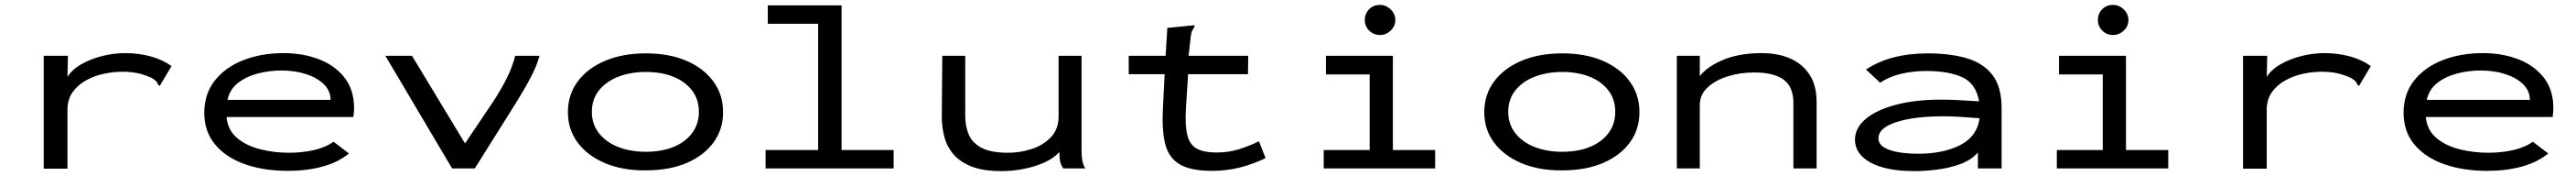

<svg xmlns="http://www.w3.org/2000/svg" viewBox="-20 -688 10540 719"><path d="M159 -460H258L256 -374Q276 -405 314.5 -426.5Q353 -448 399.5 -459.5Q446 -471 492 -471Q548 -471 597 -457.5Q646 -444 682 -418L639 -346L634 -337L627 -342Q625 -349 620.5 -354.5Q616 -360 602 -369Q572 -383 543 -389Q514 -395 481 -395Q444 -395 404.5 -386.5Q365 -378 331 -359Q297 -340 276.5 -310.5Q256 -281 256 -239V1H159Z M1159 10Q1059 10 981.5 -17.5Q904 -45 860 -98Q816 -151 816 -227Q816 -305 859.5 -359.5Q903 -414 976.5 -442.5Q1050 -471 1140 -471Q1221 -471 1286.5 -445.5Q1352 -420 1390.5 -370Q1429 -320 1429 -246Q1429 -237 1428 -228Q1427 -219 1426 -210H907Q912 -157 949.5 -125Q987 -93 1044 -78.5Q1101 -64 1163 -64Q1215 -64 1263 -74.5Q1311 -85 1345 -109L1408 -61Q1364 -25 1300 -7.5Q1236 10 1159 10ZM911 -280H1333Q1332 -319 1303.5 -345.5Q1275 -372 1230 -386Q1185 -400 1132 -400Q1083 -400 1036 -388Q989 -376 954.5 -349.5Q920 -323 911 -280Z M1830 0 1557 -460H1666L1883 -102L1997 -271Q2032 -324 2055.5 -372Q2079 -420 2088 -460H2188Q2176 -417 2149 -366.5Q2122 -316 2086 -259L1923 0Z M2623 8Q2528 9 2456 -21.5Q2384 -52 2344 -105.5Q2304 -159 2304 -230Q2304 -301 2344 -355Q2384 -409 2456 -439.5Q2528 -470 2623 -470Q2719 -470 2789.5 -439.5Q2860 -409 2899.5 -355Q2939 -301 2939 -230Q2939 -159 2899.5 -105.5Q2860 -52 2789.5 -22Q2719 8 2623 8ZM2623 -68Q2687 -68 2735.5 -87.5Q2784 -107 2812 -144Q2840 -181 2840 -231Q2840 -282 2812 -318.5Q2784 -355 2735.5 -374.5Q2687 -394 2623 -394Q2560 -394 2510 -374.5Q2460 -355 2431 -318.5Q2402 -282 2402 -231Q2402 -181 2431 -144Q2460 -107 2510 -87.5Q2560 -68 2623 -68Z M3113 0V-75H3328V-591H3122V-666H3424V-75H3637V0Z M4079 11Q4004 11 3956.5 -7.5Q3909 -26 3882 -57.5Q3855 -89 3844.5 -129Q3834 -169 3834 -212L3836 -460H3930V-214Q3930 -171 3945 -137Q3960 -103 3998 -83.5Q4036 -64 4106 -64Q4155 -64 4202.5 -79.5Q4250 -95 4281 -128Q4312 -161 4312 -213V-460H4406V-72Q4406 -53 4408.5 -35.5Q4411 -18 4421 0H4331Q4320 -16 4317.5 -33Q4315 -50 4315 -67Q4293 -42 4254.5 -24.5Q4216 -7 4169.5 2Q4123 11 4079 11Z M4940 10Q4852 10 4807 -17Q4762 -44 4748 -101Q4734 -158 4739 -247L4746 -385H4599V-460H4750L4757 -574L4858 -584L4868 -585V-578Q4863 -571 4859 -563.5Q4855 -556 4853 -540L4844 -460H5088L5087 -385H4842L4833 -243Q4829 -172 4839.5 -133.5Q4850 -95 4879 -80Q4908 -65 4958 -65Q5007 -65 5049 -78Q5091 -91 5132 -111L5159 -42Q5107 -17 5053 -3.5Q4999 10 4940 10Z M5397 0V-75H5585V-384H5406V-460H5680V-75H5853V0ZM5627 -545Q5601 -545 5583 -563Q5565 -581 5565 -606Q5565 -632 5582.5 -650Q5600 -668 5627 -668Q5652 -668 5671 -649.5Q5690 -631 5690 -606Q5690 -581 5671 -563Q5652 -545 5627 -545Z M6373 8Q6278 9 6206 -21.5Q6134 -52 6094 -105.5Q6054 -159 6054 -230Q6054 -301 6094 -355Q6134 -409 6206 -439.5Q6278 -470 6373 -470Q6469 -470 6539.5 -439.5Q6610 -409 6649.5 -355Q6689 -301 6689 -230Q6689 -159 6649.5 -105.5Q6610 -52 6539.5 -22Q6469 8 6373 8ZM6373 -68Q6437 -68 6485.5 -87.5Q6534 -107 6562 -144Q6590 -181 6590 -231Q6590 -282 6562 -318.5Q6534 -355 6485.5 -374.5Q6437 -394 6373 -394Q6310 -394 6260 -374.5Q6210 -355 6181 -318.5Q6152 -282 6152 -231Q6152 -181 6181 -144Q6210 -107 6260 -87.5Q6310 -68 6373 -68Z M6842 0V-460H6936V-377Q6966 -416 7031.5 -443.5Q7097 -471 7190 -471Q7255 -471 7305 -449.5Q7355 -428 7384.5 -384Q7414 -340 7414 -270V0H7319V-267Q7319 -334 7278.5 -363Q7238 -392 7159 -392Q7101 -392 7050 -376Q6999 -360 6967.5 -330.5Q6936 -301 6936 -259V0Z M7816 11Q7698 11 7634.5 -24Q7571 -59 7571 -117Q7571 -166 7616 -203Q7661 -240 7740.5 -260.5Q7820 -281 7923 -281Q7954 -281 7996 -279Q8038 -277 8079 -274Q8066 -347 8010 -372.5Q7954 -398 7863 -398Q7810 -398 7761.5 -387Q7713 -376 7674 -350L7616 -404Q7716 -470 7869 -470Q7959 -470 8027 -450.5Q8095 -431 8133 -382.5Q8171 -334 8171 -247V0H8074V-65Q8047 -34 8001.5 -17.5Q7956 -1 7906 5Q7856 11 7816 11ZM7667 -123Q7667 -100 7690 -86Q7713 -72 7749.5 -66Q7786 -60 7829 -60Q7933 -60 8002 -95.5Q8071 -131 8081 -205Q8045 -208 8003.5 -210.5Q7962 -213 7931 -213Q7854 -213 7794.5 -202.5Q7735 -192 7701 -172Q7667 -152 7667 -123Z M8397 0V-75H8585V-384H8406V-460H8680V-75H8853V0ZM8627 -545Q8601 -545 8583 -563Q8565 -581 8565 -606Q8565 -632 8582.5 -650Q8600 -668 8627 -668Q8652 -668 8671 -649.5Q8690 -631 8690 -606Q8690 -581 8671 -563Q8652 -545 8627 -545Z M9159 -460H9258L9256 -374Q9276 -405 9314.5 -426.5Q9353 -448 9399.5 -459.5Q9446 -471 9492 -471Q9548 -471 9597 -457.5Q9646 -444 9682 -418L9639 -346L9634 -337L9627 -342Q9625 -349 9620.5 -354.5Q9616 -360 9602 -369Q9572 -383 9543 -389Q9514 -395 9481 -395Q9444 -395 9404.5 -386.5Q9365 -378 9331 -359Q9297 -340 9276.5 -310.5Q9256 -281 9256 -239V1H9159Z M10159 10Q10059 10 9981.5 -17.5Q9904 -45 9860 -98Q9816 -151 9816 -227Q9816 -305 9859.5 -359.5Q9903 -414 9976.5 -442.5Q10050 -471 10140 -471Q10221 -471 10286.5 -445.5Q10352 -420 10390.5 -370Q10429 -320 10429 -246Q10429 -237 10428 -228Q10427 -219 10426 -210H9907Q9912 -157 9949.5 -125Q9987 -93 10044 -78.5Q10101 -64 10163 -64Q10215 -64 10263 -74.5Q10311 -85 10345 -109L10408 -61Q10364 -25 10300 -7.5Q10236 10 10159 10ZM9911 -280H10333Q10332 -319 10303.5 -345.5Q10275 -372 10230 -386Q10185 -400 10132 -400Q10083 -400 10036 -388Q9989 -376 9954.5 -349.5Q9920 -323 9911 -280Z"/></svg>

Font: Inconsolata ExtraExpanded Medium
Style: Regular
Weight: 500
Width: 8
Monospace: yes
Designer: Raph Levien, Cyreal, Brenton Simpson
Foundry: Raph Levien, Cyreal, Google
Version: Version 3.001; ttfautohint (v1.8.2.53-6de2)